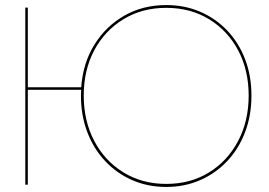

<svg xmlns="http://www.w3.org/2000/svg" viewBox="-20 -730 1064 759"><path d="M300 -352Q300 -364 301 -375H90V0H80V-700H90V-385H301Q308 -481 353.5 -554Q399 -627 472 -668.5Q545 -710 637 -710Q710 -710 771.5 -683.5Q833 -657 878.5 -609Q924 -561 949 -495.5Q974 -430 974 -352Q974 -274 949 -208Q924 -142 878.5 -93.5Q833 -45 771.5 -18Q710 9 637 9Q564 9 502.5 -18Q441 -45 395.5 -93.5Q350 -142 325 -208Q300 -274 300 -352ZM311 -352Q311 -252 352.5 -173Q394 -94 468 -48.5Q542 -3 637 -3Q733 -3 806.5 -48.5Q880 -94 921.5 -173Q963 -252 963 -352Q963 -453 921.5 -531Q880 -609 806.5 -654Q733 -699 637 -699Q542 -699 468 -654Q394 -609 352.5 -531Q311 -453 311 -352Z"/></svg>

Font: Jost* Hairline
Style: Regular
Weight: 100
Version: Version 3.7